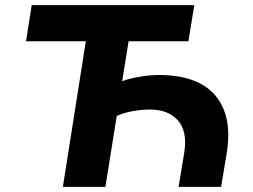

<svg xmlns="http://www.w3.org/2000/svg" viewBox="-20 -725 980 745"><path d="M224 0 313 -565H81L103 -705H734L711 -565H479L454 -410Q480 -420 520.5 -427Q561 -434 598 -434Q694 -434 757.5 -400.5Q821 -367 848 -300.5Q875 -234 861 -139L838 0H673L695 -133Q708 -215 670.5 -257.5Q633 -300 562 -300Q532 -300 496.5 -294Q461 -288 433 -275L389 0Z"/></svg>

Font: Nunito Sans 6pt ExtraBold
Style: Italic
Weight: 800
Italic angle: -9°
Version: Version 3.101;gftools[0.9.27]